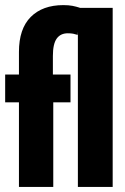

<svg xmlns="http://www.w3.org/2000/svg" viewBox="-20 -742 498 762"><path d="M55.2 0H191.4V-411.6L189.9 -416.5V-520Q189.9 -567.9 205.1 -588.9Q220.2 -609.9 249 -609.9Q261.7 -609.9 270.5 -608.2Q279.3 -606.4 288.1 -603.5L296.4 -711.4Q282.7 -715.8 267.6 -718.8Q252.4 -721.7 231.4 -721.7Q148.9 -721.7 102.1 -674.8Q55.2 -627.9 55.2 -536.1ZM0.5 -335.9H259.8V-446.3H93.3H85.4H0.5ZM289.1 0H427.2V-710.9H289.1Z"/></svg>

Font: Roboto Flex Super Cond Bold
Style: Regular
Weight: 700
Width: 3
Designer: Berlow after Robertson
Foundry: Google
Version: Version 3.000